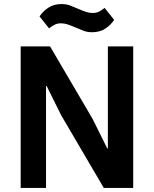

<svg xmlns="http://www.w3.org/2000/svg" viewBox="-20 -927 759 947"><path d="M434 -768Q411 -768 392.5 -775Q374 -782 356 -790Q333 -800 315.5 -806Q298 -812 281 -812Q264 -812 251 -806Q238 -800 222 -787L175 -846Q192 -872 219 -889.5Q246 -907 284 -907Q307 -907 325.5 -900Q344 -893 362 -885Q385 -875 402.5 -869Q420 -863 437 -863Q454 -863 467 -869Q480 -875 496 -888L543 -829Q526 -803 499 -785.5Q472 -768 434 -768ZM282 -358 210 -503H207V0H82V-698H227L437 -340L509 -195H512V-698H637V0H492Z"/></svg>

Font: IBM Plex Sans Thai Looped SemiBold
Style: Regular
Weight: 600
Designer: Mike Abbink, Paul van der Laan, Pieter van Rosmalen, Ben Mitchell, Mark Frömberg
Foundry: Bold Monday
Version: Version 1.1